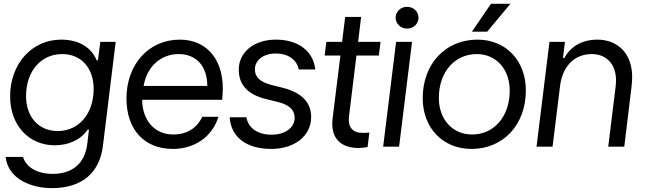

<svg xmlns="http://www.w3.org/2000/svg" viewBox="-20 -764 3359 1000"><path d="M249.5 215.8C405.8 215.8 498.5 137.7 516.1 -4.4L582.5 -545.9H502.4L490.2 -450.2H483.4C454.6 -519 388.7 -557.6 298.8 -557.6C146 -557.6 32.7 -431.6 32.7 -262.2C32.7 -112.8 128.4 -7.3 265.6 -7.3C331.5 -7.3 398.4 -32.2 436.5 -88.9H443.4L434.6 -15.1C422.4 85.9 358.9 141.6 253.9 141.6C175.8 141.6 115.2 107.9 100.1 53.2H9.3C22.5 169.9 145 215.8 249.5 215.8ZM115.7 -263.7C115.7 -392.6 192.9 -482.4 303.7 -482.4C402.3 -482.4 467.8 -410.6 467.8 -300.8C467.8 -171.4 390.6 -81.5 280.8 -81.5C181.6 -81.5 115.7 -154.3 115.7 -263.7Z M880.4 11.7C991.7 11.7 1085.4 -50.3 1117.7 -155.8H1033.7C1004.4 -95.2 952.1 -63.5 882.8 -63.5C785.6 -63.5 722.2 -135.3 720.2 -244.1H1137.2L1139.2 -270.5C1151.9 -443.4 1064 -557.6 916.5 -557.6C754.9 -557.6 638.7 -429.2 638.7 -251C638.7 -88.9 731.9 11.7 880.4 11.7ZM728 -316.4C744.6 -416.5 816.9 -482.4 910.6 -482.4C1002.4 -482.4 1059.6 -419.4 1059.6 -316.4Z M1392.6 11.7C1514.6 11.7 1600.6 -56.6 1600.6 -154.3C1600.6 -229 1553.2 -281.7 1451.7 -307.1L1396.5 -320.8C1335 -335.9 1307.6 -362.3 1307.6 -402.3C1307.6 -451.2 1352.5 -485.4 1416.5 -485.4C1480 -485.4 1525.9 -453.6 1536.1 -402.3H1622.1C1611.8 -498 1533.2 -557.6 1417 -557.6C1303.2 -557.6 1223.6 -492.7 1223.6 -400.9C1223.6 -324.2 1268.1 -271.5 1367.2 -247.6L1425.3 -233.4C1487.8 -218.3 1514.6 -190.9 1514.6 -150.4C1514.6 -98.6 1464.8 -62.5 1395 -62.5C1322.3 -62.5 1273.4 -96.2 1263.2 -153.3H1176.3C1182.6 -49.8 1263.7 11.7 1392.6 11.7Z M1848.1 6.8C1858.4 6.8 1873.5 5.4 1894.5 2L1903.8 -73.7C1891.1 -72.3 1880.9 -71.8 1870.1 -71.8C1815.4 -71.8 1791 -101.6 1797.9 -159.7L1836.4 -474.6H1953.1L1961.9 -545.9H1845.2L1860.8 -675.8H1777.8L1761.7 -545.9H1679.7L1670.9 -474.6H1752.9L1712.4 -147.9C1700.2 -49.8 1749 6.8 1848.1 6.8Z M1975.6 0H2058.6L2126 -545.9H2043ZM2040.5 -671.9C2040.5 -640.1 2066.9 -615.2 2100.1 -615.2C2133.8 -615.2 2159.7 -640.1 2159.7 -671.9C2159.7 -703.6 2133.8 -728.5 2100.1 -728.5C2066.9 -728.5 2040.5 -703.6 2040.5 -671.9Z M2435.5 11.7C2601.1 11.7 2718.8 -113.8 2718.8 -293.5C2718.8 -448.7 2614.3 -557.6 2466.8 -557.6C2300.3 -557.6 2181.6 -431.6 2181.6 -252.4C2181.6 -97.2 2287.1 11.7 2435.5 11.7ZM2265.6 -253.9C2265.6 -388.2 2347.7 -482.4 2463.4 -482.4C2564 -482.4 2634.8 -403.8 2634.8 -292C2634.8 -157.7 2553.7 -63.5 2439 -63.5C2337.4 -63.5 2265.6 -141.6 2265.6 -253.9ZM2438 -599.1H2517.6L2638.2 -744.1H2537.1Z M2774.4 0H2857.9L2897 -316.4C2909.7 -419.9 2972.7 -482.4 3062 -482.4C3142.1 -482.4 3200.2 -423.8 3186.5 -314L3147.9 0H3231.4L3269.5 -314.9C3291.5 -485.8 3193.8 -557.6 3092.3 -557.6C3006.3 -557.6 2950.2 -518.1 2918.9 -461.9H2912.1L2922.4 -545.9H2841.8Z"/></svg>

Font: Guggenheim Sans Display
Style: Italic
Weight: 400
Italic angle: -7°
Designer: Modified by Tom Baber under direction of Pentagram Design 2023
Foundry: rsms
Version: Version 1.001;Glyphs 3.1.2 (3151)